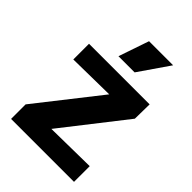

<svg xmlns="http://www.w3.org/2000/svg" viewBox="-262 -1047 1167 1167"><g transform="rotate(45 321.5 -463.5)"><path d="M55 0V-125L459 -639L539 -530L67 -523V-658H588L586 -533L184 -19L113 -128L596 -135V0ZM247 -731 314 -927H521L386 -731Z"/></g></svg>

Font: Ysabeau Infant Black
Style: Regular
Weight: 900
Designer: Christian Thalmann (Catharsis Fonts)
Version: Version 2.001;gftools[0.9.30]; featfreeze: ss01,ss02,lnum